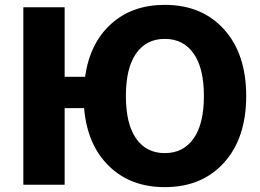

<svg xmlns="http://www.w3.org/2000/svg" viewBox="-20 -760 1069 790"><path d="M658 -740Q811 -740 902 -639Q993 -538 993 -365Q993 -192 902 -91Q811 10 658 10Q517 10 428 -77Q339 -164 326 -315H246V0H76V-730H246V-444H330Q350 -583 437 -661.5Q524 -740 658 -740ZM540 -190Q582 -130 658 -130Q734 -130 776.5 -190Q819 -250 819 -365Q819 -480 776.5 -540Q734 -600 658 -600Q582 -600 540 -540Q498 -480 498 -365Q498 -250 540 -190Z"/></svg>

Font: Mplus 1p ExtraBold
Style: Regular
Weight: 800
Version: Version 1.061